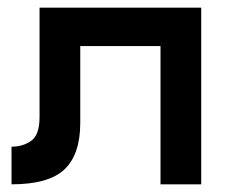

<svg xmlns="http://www.w3.org/2000/svg" viewBox="-20 -480 624 500"><path d="M504 -460V0H398V-360H189V-160Q189 -78 148 -39Q107 0 10 0V-98Q40 -98 61.5 -113.5Q83 -129 83 -175V-460Z"/></svg>

Font: Jost* Medium
Style: Regular
Weight: 500
Version: Version 3.7